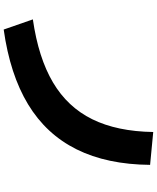

<svg xmlns="http://www.w3.org/2000/svg" viewBox="75 -880 850 1040"><g transform="rotate(90 500.0 -360.0)"><path d="M85 -113Q293 -143 426.5 -222Q560 -301 626 -435Q692 -569 695 -765L873 -748Q871 -515 789 -350Q707 -185 545 -87Q383 11 140 45Z"/></g></svg>

Font: M PLUS 1 ExtraBold
Style: Regular
Weight: 800
Designer: Coji Morishita
Foundry: UNDERFOREST DESIGN
Version: Version 1.001